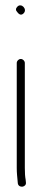

<svg xmlns="http://www.w3.org/2000/svg" viewBox="-20 -694 166 713"><path d="M42.2 -460V-70C42.2 -61.3 42.6 -52.4 43.4 -43.2L46.2 -13C49.3 6.1 79.3 1.7 76.2 -17L75.2 -27C73.2 -37 72.2 -51.3 72.2 -70V-460C72.2 -467.9 65.1 -475 57.2 -475C49.2 -475 42.2 -467.9 42.2 -460ZM44.9 -669.7C37.7 -662.6 37.5 -655.7 44.2 -649C52.2 -638.3 60 -636.8 67.7 -644.5C82.9 -659.7 59.4 -684.2 44.9 -669.7Z"/></svg>

Font: MewTooHand
Style: Condensed
Weight: 400
Designer: Mew Too, Robert Jablonski
Version: Version 0.77